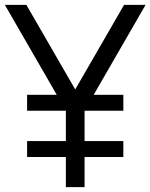

<svg xmlns="http://www.w3.org/2000/svg" viewBox="-20 -770 619 790"><path d="M365.5 -380H487.5V-314.5H328V-189.5H487.5V-124H328V0H251V-124H91.5V-189.5H251V-314.5H91.5V-380H213.5L0 -750H88.5L289.5 -402L490.5 -750H579Z"/></svg>

Font: Russisch Sans
Style: Regular
Weight: 400
Designer: Michael Sharanda (font) & Cristiano Sobral (main changes)
Foundry: Michael Sharanda
Version: Version 2.00;October 25, 2020;FontCreator 13.0.0.2681 64-bit